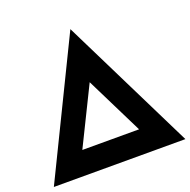

<svg xmlns="http://www.w3.org/2000/svg" viewBox="-133 -862 980 989"><g transform="rotate(-20 357.5 -367.5)"><path d="M-3 0 355 -735 718 0ZM200 -129H511L355 -444Z"/></g></svg>

Font: Lexend
Style: Bold
Weight: 700
Designer: Bonnie Shaver-Troup, Thomas Jockin
Foundry: Lexend
Version: Version 1.007; ttfautohint (v1.8.3)